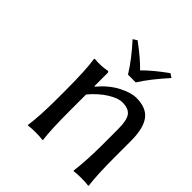

<svg xmlns="http://www.w3.org/2000/svg" viewBox="-174 -756 883 883"><g transform="rotate(45 267.5 -314.0)"><path d="M374 -379.9Q345.7 -379.9 306.2 -355.2Q266.6 -330.6 230 -287.1V-180.2Q230 -57.1 237.8 0L235.8 2.9Q217.8 0 189 0Q160.2 0 142.1 2.9L140.1 0Q149.9 -67.9 149.9 -180.2V-233.9Q149.9 -366.7 140.1 -428.2L142.1 -431.2Q187.5 -427.2 224.1 -435.1Q230 -435.1 230 -424.8V-342.8L231.9 -339.8Q275.4 -391.1 323 -415.5Q370.6 -439.9 404.8 -439.9Q470.2 -439.9 498.5 -401.4Q526.9 -362.8 526.9 -282.2V-180.2Q526.9 -60.5 535.2 0L533.2 2.9Q514.6 0 485.8 0Q457 0 439 2.9L437 0Q446.8 -77.6 446.8 -180.2V-277.8Q446.8 -336.9 430.2 -358.4Q413.6 -379.9 374 -379.9ZM301.8 -487.8Q262.2 -551.8 201.2 -618.2L221.2 -630.9Q290.5 -579.6 327.1 -541Q366.2 -581.1 435.1 -630.9L454.1 -618.2Q387.2 -543.9 352.1 -487.8Z"/></g></svg>

Font: Linear Smooth
Style: Regular
Weight: 400
Designer: Philipp H. Poll, Flanker
Foundry: Philipp H. Poll, reworked by Flanker
Version: Version 1.061 | FøM Fix